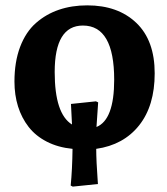

<svg xmlns="http://www.w3.org/2000/svg" viewBox="-20 -547 627 720"><path d="M252.9 152.8 245.1 148.9Q251 88.4 252 11.2Q197.8 5.9 155.8 -15.6Q113.8 -37.1 87.4 -71Q61 -105 47.6 -147.9Q34.2 -190.9 34.2 -241.2Q34.2 -314.9 55.4 -371.1Q76.7 -427.2 114.7 -460.7Q152.8 -494.1 201.2 -510.5Q249.5 -526.9 307.1 -526.9Q422.4 -526.9 491.2 -461.2Q560.1 -395.5 560.1 -272Q560.1 -150.4 501.7 -76.9Q443.4 -3.4 340.8 11.2Q340.8 31.7 342.3 64.7Q343.8 97.7 345.7 120.1L347.2 143.1ZM341.8 -70.8Q408.2 -97.7 408.2 -248Q408.2 -451.2 291 -451.2Q185.1 -451.2 185.1 -276.9Q185.1 -120.1 250 -80.1L246.1 -157.2L339.8 -167L348.1 -163.1Z"/></svg>

Font: Literata Book
Style: Bold
Weight: 700
Designer: Latin by Veronika Burian and Jose Scaglione. Greek by Irene Vlachou. Cyrillic by Vera Evstafieva
Foundry: TypeTogether
Version: Version 2.003;PS 002.003;hotconv 1.0.88;makeotf.lib2.5.64775